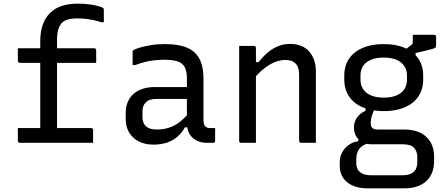

<svg xmlns="http://www.w3.org/2000/svg" viewBox="-20 -784 2440 1054"><path d="M406 -764Q441 -764 471 -760Q501 -756 521.5 -750Q542 -744 547 -739Q549 -738 549.5 -735.5Q550 -733 550 -731Q550 -714 550 -696.5Q550 -679 550 -662H535Q516 -669 494.5 -673.5Q473 -678 450.5 -680.5Q428 -683 403 -683Q373 -683 353 -677Q333 -671 320 -659Q311 -649 304.5 -635Q298 -621 295.5 -602.5Q293 -584 293 -560Q293 -502 293 -444Q293 -386 293 -327.5Q293 -269 293 -210.5Q293 -152 293 -94Q293 -80 293 -69Q293 -58 293 -43L298 -27H201Q201 -80 201 -133Q201 -186 201 -239Q201 -292 201 -345Q201 -398 201 -450.5Q201 -503 201 -557Q201 -610 215 -649Q229 -688 256 -714Q283 -740 321 -752Q359 -764 406 -764ZM78 -519H497Q501 -519 503 -517.5Q505 -516 506.5 -514Q508 -512 508 -508Q508 -490 508 -474Q508 -458 508 -439H89Q86 -439 83.5 -440.5Q81 -442 79.5 -444.5Q78 -447 78 -450Q78 -469 78 -484.5Q78 -500 78 -519ZM78 -81H480Q484 -81 486 -79.5Q488 -78 489.5 -76Q491 -74 491 -70Q491 -58 491 -46.5Q491 -35 491 -24Q491 -13 491 0H89Q86 0 83.5 -1.5Q81 -3 79.5 -5Q78 -7 78 -11Q78 -24 78 -35Q78 -46 78 -57.5Q78 -69 78 -81Z M1097 -351Q1097 -323 1097 -295Q1097 -267 1097 -238.5Q1097 -210 1097 -182Q1097 -154 1097 -126Q1097 -113 1099.5 -104Q1102 -95 1107 -90Q1112 -85 1119 -83Q1126 -81 1136 -81Q1138 -81 1140.5 -81Q1143 -81 1146 -81H1161Q1161 -63 1161 -46Q1161 -29 1161 -11Q1161 -5 1158 -2.5Q1155 0 1150 0Q1145 0 1134.5 0Q1124 0 1115 0Q1092 0 1072 -7Q1052 -14 1037 -28Q1022 -42 1014 -62.5Q1006 -83 1006 -111Q1006 -146 1006 -183.5Q1006 -221 1006 -256Q1006 -272 1006 -288Q1006 -304 1006 -320Q1006 -336 1006 -352Q1006 -392 994.5 -414.5Q983 -437 956 -446.5Q929 -456 883 -456Q854 -456 827 -453Q800 -450 774.5 -443.5Q749 -437 723 -427H708Q708 -445 708 -463Q708 -481 708 -499Q708 -502 709 -504Q710 -506 711 -507Q716 -513 741.5 -521Q767 -529 804.5 -535.5Q842 -542 883 -542Q939 -542 979.5 -531.5Q1020 -521 1046 -498Q1072 -475 1084.5 -439Q1097 -403 1097 -351ZM762 -142Q762 -108 781.5 -90.5Q801 -73 840 -73Q874 -73 904.5 -82Q935 -91 964 -112.5Q993 -134 1024 -172V-85H995Q978 -54 953.5 -33Q929 -12 896 -1Q863 10 823 10Q776 10 742 -7.5Q708 -25 689 -56.5Q670 -88 670 -132V-164Q670 -197 681 -223.5Q692 -250 712.5 -268Q733 -286 762 -296Q791 -306 827 -306Q862 -306 894.5 -306Q927 -306 959 -306Q991 -306 1024 -306Q1033 -306 1036.5 -295.5Q1040 -285 1041 -270Q1042 -255 1042 -241Q1005 -241 973.5 -241Q942 -241 910 -241Q878 -241 840 -241Q819 -241 804.5 -236.5Q790 -232 780 -221Q771 -213 766.5 -200.5Q762 -188 762 -172Z M1714 0Q1692 0 1673.5 0Q1655 0 1633 0Q1630 0 1627.5 -1.5Q1625 -3 1623.5 -5Q1622 -7 1622 -11Q1622 -72 1622 -132.5Q1622 -193 1622 -253.5Q1622 -314 1622 -375Q1622 -416 1602.5 -435.5Q1583 -455 1547 -455Q1526 -455 1504 -448.5Q1482 -442 1460 -429Q1438 -416 1415.5 -396Q1393 -376 1370 -348V-443H1400Q1423 -473 1449.5 -495.5Q1476 -518 1507 -530.5Q1538 -543 1573 -543Q1607 -543 1633.5 -532Q1660 -521 1677.5 -501Q1695 -481 1704.5 -453.5Q1714 -426 1714 -393Q1714 -345 1714 -297Q1714 -249 1714 -200.5Q1714 -152 1714 -103Q1714 -77 1714 -51.5Q1714 -26 1714 0ZM1385 0Q1371 0 1358 0Q1345 0 1332 0Q1319 0 1304 0Q1301 0 1299 -0.5Q1297 -1 1295.5 -2.5Q1294 -4 1293.5 -6Q1293 -8 1293 -11Q1293 -64 1293 -117Q1293 -170 1293 -222Q1293 -274 1293 -327Q1293 -380 1293 -433Q1293 -465 1293 -490.5Q1293 -516 1293 -532Q1309 -532 1322.5 -532Q1336 -532 1348.5 -532Q1361 -532 1374 -532Q1378 -532 1380 -530.5Q1382 -529 1383.5 -527Q1385 -525 1385 -521Q1385 -435 1385 -348Q1385 -261 1385 -174Q1385 -87 1385 0Z M2191 -501 2239 -538Q2244 -542 2245 -545.5Q2246 -549 2246 -555Q2246 -576 2246 -582Q2246 -588 2246 -593Q2270 -593 2304.5 -593Q2339 -593 2363 -593Q2368 -593 2371 -590Q2374 -587 2374 -582V-536Q2374 -527 2370.5 -523Q2367 -519 2353.5 -515.5Q2340 -512 2310 -504L2261 -493V-463ZM2087 -542Q2154 -542 2202.5 -521Q2251 -500 2277 -461.5Q2303 -423 2303 -370V-346Q2303 -294 2277 -255Q2251 -216 2202.5 -195Q2154 -174 2087 -174Q2019 -174 1970.5 -195Q1922 -216 1896 -255Q1870 -294 1870 -346V-370Q1870 -423 1896 -461.5Q1922 -500 1970.5 -521Q2019 -542 2087 -542ZM2087 -468Q2027 -468 1993 -442.5Q1959 -417 1959 -370V-346Q1959 -326 1965.5 -310Q1972 -294 1984 -281Q2001 -265 2027 -256.5Q2053 -248 2087 -248Q2146 -248 2180 -273.5Q2214 -299 2214 -346V-370Q2214 -390 2207.5 -406Q2201 -422 2188 -435Q2172 -451 2146.5 -459.5Q2121 -468 2087 -468ZM1987 -207 2041 -195Q2028 -170 2021.5 -149.5Q2015 -129 2015 -108Q2015 -89 2024.5 -81Q2034 -73 2051 -73H2198Q2254 -73 2290 -54Q2326 -35 2344.5 -2Q2363 31 2363 75V104Q2363 135 2352.5 162Q2342 189 2322 208.5Q2302 228 2271 239Q2240 250 2198 250H2001Q1962 250 1933 241Q1904 232 1884.5 215.5Q1865 199 1855 176.5Q1845 154 1845 126V109Q1845 78 1857.5 54Q1870 30 1892.5 13Q1915 -4 1947 -9V-39L2012 2Q1983 6 1966.5 19Q1950 32 1943 50Q1936 68 1936 88V112Q1936 131 1944 146Q1952 161 1970 169.5Q1988 178 2017 178H2190Q2205 178 2217 175.5Q2229 173 2238 168.5Q2247 164 2253 158Q2263 148 2267 133.5Q2271 119 2271 103V80Q2271 47 2253 27.5Q2235 8 2190 8H2018Q1993 8 1971 -3Q1949 -14 1936 -35Q1923 -56 1923 -84Q1923 -115 1940 -139Q1957 -163 1987 -176Z"/></svg>

Font: Recursive Monospace
Style: Regular
Weight: 400
Version: Version 1.047